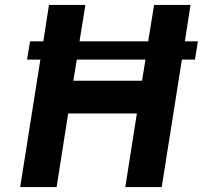

<svg xmlns="http://www.w3.org/2000/svg" viewBox="-20 -760 824 780"><path d="M772 -518H719L637 0H489L536 -299H257L210 0H62L144 -518H90L102 -592H156L179 -740H327L303 -592H582L606 -740H754L731 -592H784ZM571 -518H292L278 -432H557Z"/></svg>

Font: Exo
Style: Bold Italic
Weight: 700
Italic angle: -9°
Designer: Natanael Gama
Foundry: Natanael Gama
Version: Version 1.500; ttfautohint (v1.6)